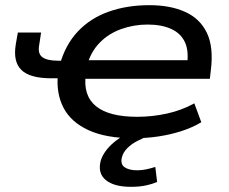

<svg xmlns="http://www.w3.org/2000/svg" viewBox="-20 -526 887 743"><path d="M498 9Q390 9 322 -22.5Q254 -54 225.5 -109.5Q197 -165 204 -237L213 -223H179Q96 -223 63 -255Q30 -287 41 -354L49 -400H139L132 -354Q125 -319 143.5 -305Q162 -291 206 -291H238L210 -271Q232 -352 281 -404Q330 -456 401 -481Q472 -506 558 -506Q639 -506 696.5 -480Q754 -454 780.5 -399Q807 -344 796 -255L792 -221H294L312 -238Q301 -156 351.5 -115Q402 -74 511 -74Q569 -74 626 -86.5Q683 -99 732 -126L759 -53Q726 -33 683 -19Q640 -5 593 2Q546 9 498 9ZM551 -431Q498 -431 449 -413.5Q400 -396 365.5 -360.5Q331 -325 316 -271L305 -293H731L703 -269Q712 -327 696 -362Q680 -397 642.5 -414Q605 -431 551 -431ZM487 197Q421 197 389 170.5Q357 144 370 95Q382 58 420 25.5Q458 -7 528 -33L555 0Q534 8 511.5 19.5Q489 31 473 47Q457 63 452 82Q445 109 462 121Q479 133 511 133Q528 133 545 129.5Q562 126 581 120L588 178Q567 187 542.5 192Q518 197 487 197Z"/></svg>

Font: Nunito Sans 7pt Expanded Medium
Style: Italic
Weight: 500
Width: 7
Italic angle: -9°
Designer: Vernon Adams
Foundry: Vernon Adams
Version: Version 3.101;gftools[0.9.27]